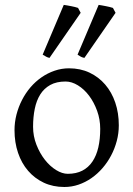

<svg xmlns="http://www.w3.org/2000/svg" viewBox="-20 -747 543 782"><path d="M388.2 -222.2Q388.2 -260.7 375.5 -295.7Q362.8 -330.6 342.8 -357.2Q322.8 -383.8 297.4 -399.4Q272 -415 247.1 -415Q210 -415 184.6 -400.9Q159.2 -386.7 143.8 -362.1Q128.4 -337.4 121.6 -303.7Q114.7 -270 114.7 -231Q114.7 -192.4 128.4 -157.5Q142.1 -122.6 162.8 -96.2Q183.6 -69.8 208.5 -54.4Q233.4 -39.1 255.9 -39.1Q290.5 -39.1 315.4 -52Q340.3 -64.9 356.4 -88.9Q372.6 -112.8 380.4 -146.5Q388.2 -180.2 388.2 -222.2ZM463.9 -236.8Q463.9 -204.1 455.6 -172.9Q447.3 -141.6 432.6 -113.8Q418 -85.9 397.5 -62.3Q377 -38.6 352.3 -21.5Q327.6 -4.4 299.8 5.1Q272 14.6 242.2 14.6Q195.8 14.6 158.4 -2.9Q121.1 -20.5 94.5 -51.3Q67.9 -82 53.5 -124.5Q39.1 -167 39.1 -216.8Q39.1 -249 47.1 -280.3Q55.2 -311.5 69.6 -339.6Q84 -367.7 104.2 -391.4Q124.5 -415 149.2 -432.1Q173.8 -449.2 202.4 -459Q231 -468.8 261.2 -468.8Q307.1 -468.8 344.5 -451.2Q381.8 -433.6 408.4 -402.6Q435.1 -371.6 449.5 -329.1Q463.9 -286.6 463.9 -236.8ZM181.6 -511.2Q173.3 -513.2 168.5 -515.9Q163.6 -518.6 153.8 -524.4L239.7 -727.1Q245.6 -726.1 253.7 -724.9Q261.7 -723.6 269.8 -721.9Q277.8 -720.2 285.4 -718.5Q293 -716.8 297.9 -714.8L308.6 -694.8ZM323.7 -511.2Q314.5 -513.2 309.6 -515.9Q304.7 -518.6 295.9 -524.4L381.8 -727.1Q387.7 -726.1 395.5 -724.9Q403.3 -723.6 411.4 -721.9Q419.4 -720.2 427 -718.5Q434.6 -716.8 439.9 -714.8L450.7 -694.8Z"/></svg>

Font: Gentium Plus
Style: Regular
Weight: 400
Designer: J. Victor Gaultney, Annie Olsen, Iska Routamaa
Foundry: SIL International
Version: Version 1.510